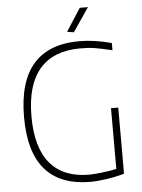

<svg xmlns="http://www.w3.org/2000/svg" viewBox="-61 -975 760 1030"><g transform="rotate(-5 319.0 -459.5)"><path d="M329 -805 408 -927H452L365 -799ZM382 8Q59 6 59 -368Q59 -749 390 -749Q469 -749 563 -724V-685Q534 -692 511 -697Q488 -702 468 -705Q448 -708 429.5 -709Q411 -710 391 -710Q247 -710 173 -624.5Q99 -539 99 -369Q99 -201 170.5 -116Q242 -31 381 -31Q394 -31 412.5 -32.5Q431 -34 451 -36.5Q471 -39 491 -42Q511 -45 528 -49V-376H567V-20Q523 -7 472.5 0.5Q422 8 382 8Z"/></g></svg>

Font: Encode Sans Normal
Style: Thin
Weight: 100
Designer: Pablo Impallari, Andres Torresi
Foundry: Pablo Impallari, Andres Torresi
Version: Version 1.000; ttfautohint (v1.00) -l 8 -r 50 -G 200 -x 14 -